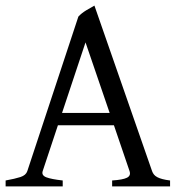

<svg xmlns="http://www.w3.org/2000/svg" viewBox="-20 -663 635 683"><path d="M370.1 -261.2 284.2 -512.2 200.7 -261.2ZM186 -217.3 131.8 -54.2Q127 -39.1 145 -32.2Q163.1 -25.4 203.1 -21V0H0V-21Q33.2 -26.9 52.7 -33.2Q72.3 -39.6 77.1 -54.2L258.8 -604Q270 -616.2 286.6 -626.2Q303.2 -636.2 315.9 -643.1L521 -54.2Q523.4 -47.4 527.8 -42Q532.2 -36.6 539.6 -32.7Q546.9 -28.8 558.1 -25.9Q569.3 -22.9 585 -21V0H378.9V-21Q417 -23.4 431.6 -30.8Q446.3 -38.1 440.9 -54.2L385.3 -217.3Z"/></svg>

Font: Gentium Kaktovik
Style: Regular
Weight: 400
Designer: J. Victor Gaultney and Annie Olsen
Foundry: SIL International
Version: Version 1.102; 2013; Maintenance release